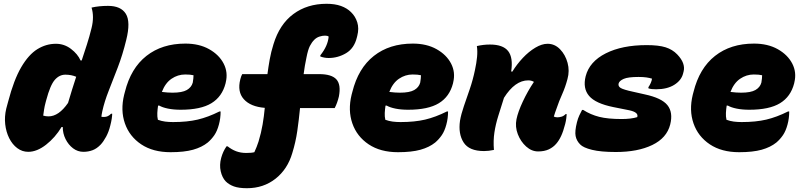

<svg xmlns="http://www.w3.org/2000/svg" viewBox="-20 -790 4240 1013"><path d="M275 -559Q319 -559 354.5 -532Q390 -505 405 -471H411Q425 -513 438.5 -555Q452 -597 463 -642Q478 -702 463 -750Q502 -759 550 -759Q618 -759 644 -717Q670 -675 646 -579Q627 -501 601.5 -434.5Q576 -368 553.5 -311Q531 -254 520 -204Q518 -193 516.5 -186Q515 -179 515 -174Q519 -173 523 -173Q527 -173 530 -173Q550 -173 566 -190H572Q572 -180 569.5 -163.5Q567 -147 562 -128Q554 -95 540 -69Q526 -43 511 -27Q491 -6 468.5 2.5Q446 11 420 11Q390 11 365.5 -7.5Q341 -26 326 -56Q311 -86 311 -120H305Q271 -64 223 -26.5Q175 11 129 11Q97 11 71 -8.5Q45 -28 28.5 -61Q12 -94 7.5 -134.5Q3 -175 13 -217L23 -254Q53 -369 92 -435.5Q131 -502 177 -530.5Q223 -559 275 -559ZM208 -180Q215 -178 222 -177Q229 -176 236 -176Q290 -176 339 -247Q350 -284 360.5 -318Q371 -352 382 -385Q356 -396 325 -396Q293 -396 269 -368.5Q245 -341 224 -262L221 -251Q215 -229 212.5 -211.5Q210 -194 208 -180Z M958 -560Q1031 -560 1083.5 -530.5Q1136 -501 1160 -454.5Q1184 -408 1171 -355L1170 -350Q1152 -280 1095.5 -245.5Q1039 -211 933 -211Q896 -211 866.5 -217Q837 -223 820 -233H814Q811 -213 810 -194Q809 -175 813 -158Q832 -151 851.5 -148.5Q871 -146 893 -146Q968 -146 1023 -159Q1078 -172 1138 -202H1144Q1144 -166 1135 -133Q1126 -99 1111 -77Q1096 -55 1076 -38Q1045 -13 998.5 0Q952 13 880 13Q787 13 725 -28.5Q663 -70 639 -139Q615 -208 635 -290L639 -305Q670 -430 752.5 -495Q835 -560 958 -560ZM957 -397Q918 -397 885 -374.5Q852 -352 834 -305Q850 -303 863.5 -302Q877 -301 890 -301Q941 -301 965.5 -315Q990 -329 997 -354Q999 -366 1000 -375.5Q1001 -385 1001 -393Q985 -397 957 -397Z M1175 -18H1181Q1202 -1 1226 8Q1250 17 1279 17Q1293 17 1304 16Q1315 15 1322 13Q1335 -15 1344 -43Q1358 -89 1365.5 -133Q1373 -177 1377 -221Q1302 -227 1266.5 -266.5Q1231 -306 1248 -372Q1250 -381 1252.5 -387Q1255 -393 1258 -399H1391Q1396 -437 1403 -476.5Q1410 -516 1423 -557Q1455 -662 1528 -716Q1601 -770 1703 -770Q1747 -770 1779 -758.5Q1811 -747 1832 -726Q1855 -704 1865 -672Q1875 -640 1865 -601L1863 -593Q1849 -535 1806 -509.5Q1763 -484 1714 -484Q1691 -484 1670 -492V-498Q1710 -548 1714 -597Q1708 -602 1695 -602Q1681 -602 1665.5 -597Q1650 -592 1638 -580Q1625 -567 1615 -547.5Q1605 -528 1597 -487Q1592 -465 1588.5 -443Q1585 -421 1582 -399H1663Q1730 -399 1755 -371Q1780 -343 1768 -281Q1760 -247 1746 -220H1563Q1557 -158 1548.5 -99Q1540 -40 1522 18Q1497 103 1433.5 153Q1370 203 1283 203Q1240 203 1214 193.5Q1188 184 1171 167Q1152 147 1144.5 113.5Q1137 80 1147 43Q1152 25 1158.5 11Q1165 -3 1175 -18Z M2158 -560Q2231 -560 2283.5 -530.5Q2336 -501 2360 -454.5Q2384 -408 2371 -355L2370 -350Q2352 -280 2295.5 -245.5Q2239 -211 2133 -211Q2096 -211 2066.5 -217Q2037 -223 2020 -233H2014Q2011 -213 2010 -194Q2009 -175 2013 -158Q2032 -151 2051.5 -148.5Q2071 -146 2093 -146Q2168 -146 2223 -159Q2278 -172 2338 -202H2344Q2344 -166 2335 -133Q2326 -99 2311 -77Q2296 -55 2276 -38Q2245 -13 2198.5 0Q2152 13 2080 13Q1987 13 1925 -28.5Q1863 -70 1839 -139Q1815 -208 1835 -290L1839 -305Q1870 -430 1952.5 -495Q2035 -560 2158 -560ZM2157 -397Q2118 -397 2085 -374.5Q2052 -352 2034 -305Q2050 -303 2063.5 -302Q2077 -301 2090 -301Q2141 -301 2165.5 -315Q2190 -329 2197 -354Q2199 -366 2200 -375.5Q2201 -385 2201 -393Q2185 -397 2157 -397Z M2496 -547Q2513 -551 2530 -553Q2547 -555 2565 -555Q2634 -555 2661 -520.5Q2688 -486 2677 -413L2683 -412Q2707 -451 2738.5 -484.5Q2770 -518 2804.5 -538.5Q2839 -559 2869 -559Q2907 -559 2935 -530Q2963 -501 2974.5 -458.5Q2986 -416 2974 -373Q2963 -331 2946 -293Q2929 -255 2918 -222Q2914 -211 2909 -197Q2904 -183 2902 -175Q2910 -171 2921 -171Q2931 -171 2943 -174.5Q2955 -178 2964 -188H2970Q2969 -176 2967.5 -164Q2966 -152 2962 -136Q2952 -97 2940.5 -72.5Q2929 -48 2915 -32Q2899 -13 2875.5 -2Q2852 9 2819 9Q2785 9 2756 -17Q2727 -43 2712 -82Q2697 -121 2705 -161Q2713 -200 2738.5 -254.5Q2764 -309 2797 -358Q2784 -366 2767 -366Q2697 -366 2639 -274Q2623 -223 2609 -178.5Q2595 -134 2588.5 -91Q2582 -48 2586 1Q2558 7 2534 7Q2455 7 2426 -38.5Q2397 -84 2407 -153Q2413 -188 2427.5 -230Q2442 -272 2458.5 -320Q2475 -368 2486 -421Q2494 -458 2497 -489.5Q2500 -521 2496 -547Z M3392 -552Q3455 -552 3491.5 -540.5Q3528 -529 3553 -503Q3576 -479 3584 -456.5Q3592 -434 3587 -414L3584 -402Q3575 -366 3537.5 -342.5Q3500 -319 3442 -319Q3429 -319 3419 -320Q3409 -321 3401 -324V-330Q3408 -340 3413.5 -352.5Q3419 -365 3420 -375Q3407 -379 3390.5 -381.5Q3374 -384 3349 -384Q3294 -384 3271 -374Q3248 -364 3244 -350Q3240 -335 3254.5 -326Q3269 -317 3320 -306L3382 -292Q3471 -273 3501.5 -235Q3532 -197 3516 -133Q3498 -62 3421.5 -25Q3345 12 3229 12Q3150 12 3103.5 0.5Q3057 -11 3041 -28Q3022 -47 3017 -72Q3012 -97 3024 -145Q3029 -165 3036.5 -181Q3044 -197 3051 -210H3057Q3096 -185 3141.5 -173.5Q3187 -162 3260 -162Q3284 -162 3305 -164.5Q3326 -167 3342 -172Q3351 -197 3301 -208L3216 -225Q3122 -244 3088 -284Q3054 -324 3070 -388Q3090 -465 3176 -508.5Q3262 -552 3392 -552Z M3958 -560Q4031 -560 4083.5 -530.5Q4136 -501 4160 -454.5Q4184 -408 4171 -355L4170 -350Q4152 -280 4095.5 -245.5Q4039 -211 3933 -211Q3896 -211 3866.5 -217Q3837 -223 3820 -233H3814Q3811 -213 3810 -194Q3809 -175 3813 -158Q3832 -151 3851.5 -148.5Q3871 -146 3893 -146Q3968 -146 4023 -159Q4078 -172 4138 -202H4144Q4144 -166 4135 -133Q4126 -99 4111 -77Q4096 -55 4076 -38Q4045 -13 3998.5 0Q3952 13 3880 13Q3787 13 3725 -28.5Q3663 -70 3639 -139Q3615 -208 3635 -290L3639 -305Q3670 -430 3752.5 -495Q3835 -560 3958 -560ZM3957 -397Q3918 -397 3885 -374.5Q3852 -352 3834 -305Q3850 -303 3863.5 -302Q3877 -301 3890 -301Q3941 -301 3965.5 -315Q3990 -329 3997 -354Q3999 -366 4000 -375.5Q4001 -385 4001 -393Q3985 -397 3957 -397Z"/></svg>

Font: Recursive Mn Csl St Blk
Style: Italic
Weight: 900
Italic angle: -15°
Monospace: yes
Version: Version 1.079;hotconv 1.0.112;makeotfexe 2.5.65598; ttfautoh